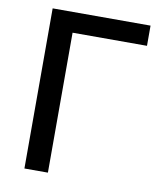

<svg xmlns="http://www.w3.org/2000/svg" viewBox="-85 -827 755 896"><g transform="rotate(10 293.0 -379.5)"><path d="M91.8 0V-758.8H555.7V-663.1H203.1V0Z"/></g></svg>

Font: Gothic A1 SemiBold
Style: Regular
Weight: 600
Version: Version 2.50